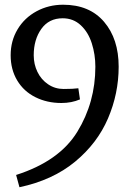

<svg xmlns="http://www.w3.org/2000/svg" viewBox="-20 -682 565 809"><path d="M316.9 -263.2 310.1 -310.1Q289.1 -307.1 248 -307.1Q211.9 -307.1 182.9 -326.7Q153.8 -346.2 137.9 -378.7Q122.1 -411.1 122.1 -449.2Q122.1 -515.1 154.1 -560.1Q186 -605 244.1 -605Q289.1 -605 320.6 -575.4Q352.1 -545.9 366.9 -499Q381.8 -452.1 381.8 -400.9Q381.8 -251 305.9 -127Q230 -2.9 47.9 55.2L62 106.9Q202.1 77.1 296.1 -0.5Q390.1 -78.1 435.1 -183.1Q480 -288.1 480 -400.9Q480 -518.1 418.5 -590.1Q356.9 -662.1 246.1 -662.1Q185.1 -662.1 134 -634.5Q83 -606.9 54 -558.3Q24.9 -509.8 24.9 -449.2Q24.9 -389.2 52.5 -343Q80.1 -296.9 129.2 -272.5Q178.2 -248 238.8 -248Q281.7 -248 316.9 -263.2Z"/></svg>

Font: Sura
Style: Regular
Weight: 400
Designer: Carolina Giovagnoli
Foundry: Huerta Tipografica
Version: Version 1.003;PS 001.002;hotconv 1.0.70;makeotf.lib2.5.58329